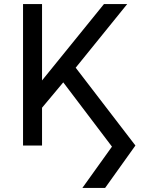

<svg xmlns="http://www.w3.org/2000/svg" viewBox="-20 -720 722 950"><path d="M387.5 210 534 5.5 293 -312.5 188 -187V0H94V-700H188V-322L494.5 -700H609.5L354.5 -385L650 0L500 210Z"/></svg>

Font: Geologica Light
Style: Regular
Weight: 300
Designer: Sindre Bremnes, Frode Helland
Foundry: Monokrom Skriftforlag AS
Version: Version 1.010; ttfautohint (v1.8.4.7-5d5b);gftools[0.9.28]